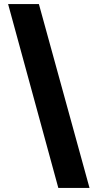

<svg xmlns="http://www.w3.org/2000/svg" viewBox="-20 -806 481 948"><path d="M268 122 20 -786H172L422 122Z"/></svg>

Font: Rethink Sans ExtraBold
Style: Regular
Weight: 800
Designer: The Rethink Sans project authors (Hans Thiessen). DM Sans designed by Colophon Foundry.
Foundry: Rethink Communications LLC
Version: Version 1.001